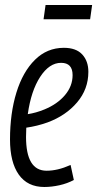

<svg xmlns="http://www.w3.org/2000/svg" viewBox="-20 -737 388 767"><path d="M275 -18Q249 -4 217.5 3Q186 10 157 10Q90 10 55 -39.5Q20 -89 20 -180Q20 -284 45.5 -367Q71 -450 119.5 -498Q168 -546 235 -546Q284 -546 308.5 -519.5Q333 -493 333 -450Q333 -381 288 -328Q243 -275 170 -248Q128 -233 85 -227Q84 -209 84 -190Q84 -55 166 -55Q188 -55 211.5 -60.5Q235 -66 262 -78ZM224 -486Q177 -486 140.5 -430Q104 -374 91 -281Q124 -286 158 -300Q209 -321 239.5 -357Q270 -393 270 -437Q270 -486 224 -486ZM154 -660 162 -717H348L340 -660Z"/></svg>

Font: Georama Condensed
Style: Italic
Weight: 400
Width: 3
Italic angle: -9°
Designer: Jean-Baptiste Levee
Foundry: Production Type
Version: Version 1.000